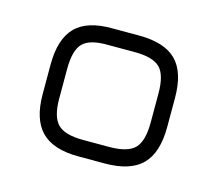

<svg xmlns="http://www.w3.org/2000/svg" viewBox="-59 -717 535 471"><g transform="rotate(15 208.0 -481.5)"><path d="M175 -319Q110 -319 80 -349.5Q50 -380 50 -444V-519Q50 -584 80 -614.5Q110 -645 175 -644H241Q306 -644 336 -614Q366 -584 366 -519V-445Q366 -380 336 -349.5Q306 -319 241 -319ZM175 -361H241Q288 -361 306 -379.5Q324 -398 324 -445V-519Q324 -566 306 -584Q288 -602 241 -602H175Q128 -603 110 -585Q92 -567 92 -519V-444Q92 -398 110 -379.5Q128 -361 175 -361Z"/></g></svg>

Font: Jura Light
Style: Regular
Weight: 300
Designer: Daniel Johnson, Alexei Vanyashin
Foundry: Daniel Johnson
Version: Version 5.103